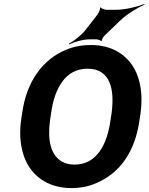

<svg xmlns="http://www.w3.org/2000/svg" viewBox="-20 -951 759 981"><path d="M693 -339 698 -371C713 -481 693 -568 649 -627C608 -681 542 -721 444 -721C399 -721 357 -713 318 -697C197 -647 115 -534 93 -371L88 -339C73 -230 95 -142 139 -84C180 -30 248 10 345 10C390 10 432 2 471 -15C591 -65 671 -175 693 -339ZM361 -110C336 -110 315 -115 297 -125C237 -159 222 -239 236 -339L241 -372C258 -498 313 -600 427 -600C542 -600 567 -498 550 -372L545 -339C528 -214 475 -110 361 -110ZM479 -878 417 -798C395 -770 356 -740 332 -728L333 -724C357 -736 404 -750 438 -750H473C479 -750 495 -745 496 -741L500 -742C499 -747 507 -762 512 -767L592 -844C628 -879 685 -913 719 -928L718 -931C684 -917 620 -901 574 -901H524C516 -901 497 -908 494 -913L491 -912C493 -906 485 -885 479 -878Z"/></svg>

Font: Asimov
Style: EdgeIt
Weight: 500
Designer: Google
Version: Version 2.000980: 2014